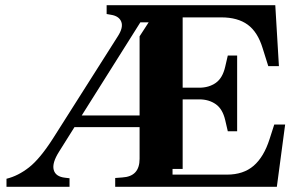

<svg xmlns="http://www.w3.org/2000/svg" viewBox="-20 -720 1147 740"><path d="M248 -33V0H5V-31Q50 -42 92 -75Q134 -108 184 -186L434 -580Q456 -614 447.5 -636Q439 -658 408 -663L391 -666V-700H1041L1055 -465H1014L992 -535Q973 -597 934.5 -625Q896 -653 833 -653H684V-382H748Q785 -382 811.5 -400.5Q838 -419 848 -463L858 -506H894V-214H858L848 -257Q838 -300 811.5 -318.5Q785 -337 748 -337H684V-69H645V-47H855Q918 -47 957.5 -81Q997 -115 1019 -184L1037 -240H1079L1047 0H424V-34L451 -36Q485 -38 501.5 -56Q518 -74 518 -108V-230H267L208 -136Q180 -92 187 -65.5Q194 -39 231 -35ZM521 -634 295 -275H518V-580L553 -634Z"/></svg>

Font: Redaction
Style: Bold
Weight: 700
Designer: Jeremy Mickel / Forest Young
Foundry: MCKL
Version: Version 2.001; Redaction Bold